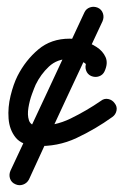

<svg xmlns="http://www.w3.org/2000/svg" viewBox="-20 -401 367 571"><path d="M271 -378Q282 -373 286 -361.5Q290 -350 285 -338Q230 -221 175 -103Q120 15 66 133Q60 144 48.5 148Q37 152 26 147Q14 142 10 130.5Q6 119 11 107Q66 -10 121 -128Q176 -246 231 -364Q236 -375 247.5 -379Q259 -383 271 -378ZM251 -175Q240 -180 236 -191.5Q232 -203 237 -215Q237 -216 236.5 -213Q236 -210 236 -209Q236 -209 235 -211Q226 -219 212.5 -222.5Q199 -226 187 -226Q150 -226 125.5 -203Q101 -180 86 -149Q82 -140 75 -121Q68 -102 64.5 -80.5Q61 -59 66 -43.5Q71 -28 89 -27Q142 -25 190 -48.5Q238 -72 280 -101Q290 -109 302 -106.5Q314 -104 321 -94Q329 -84 326.5 -72Q324 -60 314 -53Q264 -17 207.5 9.5Q151 36 87 33Q45 31 26.5 8Q8 -15 5.5 -48.5Q3 -82 11.5 -116.5Q20 -151 32 -175Q56 -222 94 -254Q132 -286 187 -286Q205 -286 227 -279.5Q249 -273 267.5 -261Q286 -249 294 -231Q302 -213 291 -189Q286 -178 274.5 -174Q263 -170 251 -175Z"/></svg>

Font: FRB American Cursive Guidelines Arrows
Style: Bold Italic
Weight: 700
Italic angle: -25°
Version: Version 2.0;Modular Font Editor K font №1